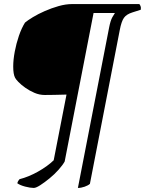

<svg xmlns="http://www.w3.org/2000/svg" viewBox="-20 -724 713 944"><path d="M146 200Q129 200 104 193.5Q79 187 65 177Q67 170 70 165Q73 160 76 157Q120 146 166.5 120Q213 94 244 64L307 -259Q272 -258 245 -257.5Q218 -257 200 -257Q174 -257 149.5 -267.5Q125 -278 104.5 -292.5Q84 -307 70.5 -321Q57 -335 54 -342Q45 -359 45 -397Q45 -430 52.5 -470Q60 -510 73 -548Q86 -586 103 -613Q116 -624 141.5 -639.5Q167 -655 200 -669.5Q233 -684 268 -694Q303 -704 335 -704H665Q668 -701 671 -694Q674 -687 672 -676L631 -663Q602 -654 589.5 -636.5Q577 -619 569 -577L422 180Q413 188 396 194Q379 200 363 200L516 -586Q523 -623 532.5 -639.5Q542 -656 545 -660H440L298 70Q288 88 268 110.5Q248 133 223.5 153Q199 173 178 186.5Q157 200 146 200Z"/></svg>

Font: Texturina 72pt 72pt Light
Style: Italic
Weight: 300
Italic angle: -11°
Designer: Guillermo Torres Carreño
Foundry: Omnibus-Type
Version: Version 1.002; ttfautohint (v1.8.3)